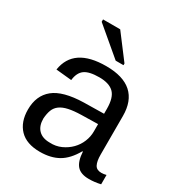

<svg xmlns="http://www.w3.org/2000/svg" viewBox="-177 -852 909 979"><g transform="rotate(30 278.0 -363.0)"><path d="M202 10Q123 10 82.5 -32Q42 -74 42 -147Q42 -229 96 -273Q150 -317 271 -320L389 -322V-351Q389 -417 361.5 -444Q334 -471 276 -471Q216 -471 189.5 -451.5Q163 -432 158 -387L66 -396Q88 -538 278 -538Q378 -538 428 -493Q478 -448 478 -360V-133Q478 -94 488.5 -74Q499 -54 527 -54Q541 -54 556 -58V-3Q521 5 488 5Q439 5 417 -20.5Q395 -46 392 -101H389Q355 -41 310.5 -15.5Q266 10 202 10ZM222 -56Q258 -54 289 -68Q320 -82 342.5 -105Q365 -128 377 -157.5Q389 -187 389 -217V-261L293 -259Q248 -258 218 -251.5Q188 -245 169.5 -231.5Q151 -218 143 -197Q135 -176 133 -146Q133 -103 156 -79.5Q179 -56 222 -56ZM305 -586 144 -722V-736H245L351 -596V-586Z"/></g></svg>

Font: Libra Sans
Style: Regular
Weight: 400
Foundry: Context Ltd
Version: Version 1.000; ttfautohint (v1.3)